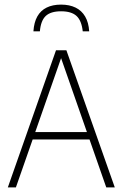

<svg xmlns="http://www.w3.org/2000/svg" viewBox="-20 -813 532 833"><path d="M14 0 223 -595H268L478 0H441L240 -575H250L49 0ZM108 -208 117 -240H374L383 -208ZM125 -677Q127.5 -716 142 -741.8Q156.5 -767.5 182.5 -780.2Q208.5 -793 245 -793Q281.5 -793 308 -780Q334.5 -767 349.5 -741.2Q364.5 -715.5 367 -677H339Q334 -723.5 312 -743.8Q290 -764 245 -764Q200 -764 178.5 -743.8Q157 -723.5 153 -677Z"/></svg>

Font: Encode Sans SC Condensed Thin
Style: Regular
Weight: 100
Width: 3
Designer: Multiple Designers
Foundry: Impallari Type
Version: Version 3.002